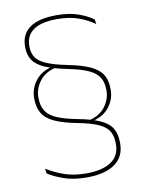

<svg xmlns="http://www.w3.org/2000/svg" viewBox="-81 -706 628 827"><g transform="rotate(-10 232.5 -292.5)"><path d="M278.5 -176Q330 -187 354.8 -220Q379.5 -253 379.5 -290V-293Q379.5 -324.5 367 -346.5Q354.5 -368.5 322 -384Q289.5 -399.5 228.5 -411.5Q167 -424 131.8 -440Q96.5 -456 81.8 -479Q67 -502 67 -534V-537.5Q67 -591.5 106.2 -619.5Q145.5 -647.5 224 -647.5Q280 -647.5 319.8 -633Q359.5 -618.5 383 -600.5L386 -580Q355.5 -602 316.2 -616.2Q277 -630.5 223.5 -630.5Q153.5 -630.5 119.5 -606.5Q85.5 -582.5 85.5 -537.5V-534Q85.5 -505.5 98.8 -486.2Q112 -467 144.2 -453.2Q176.5 -439.5 233 -428Q297 -415.5 332.8 -398.2Q368.5 -381 383.2 -356Q398 -331 398 -294V-290Q398 -250 372.8 -216.8Q347.5 -183.5 301 -172V-163ZM186 -427Q135 -416 110.2 -383Q85.5 -350 85.5 -313V-310Q85.5 -277 98.8 -254.5Q112 -232 144.2 -217.2Q176.5 -202.5 233.5 -191.5Q297.5 -179.5 333.2 -163Q369 -146.5 383.5 -121.8Q398 -97 398 -59.5V-56.5Q398 2.5 354.5 33Q311 63.5 232 63.5Q173.5 63.5 131.5 48.5Q89.5 33.5 63.5 16.5L60.5 -5Q95.5 17 137 31.5Q178.5 46 233 46Q302.5 46 341 20.5Q379.5 -5 379.5 -56.5V-59.5Q379.5 -91 367 -112.5Q354.5 -134 322 -148.8Q289.5 -163.5 229 -175Q167.5 -187 132 -204Q96.5 -221 81.8 -246.8Q67 -272.5 67 -309V-313Q67 -353 92.2 -386.5Q117.5 -420 163.5 -431V-438.5Z"/></g></svg>

Font: Anek Telugu Thin
Style: Regular
Weight: 250
Version: Version 1.003